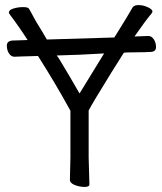

<svg xmlns="http://www.w3.org/2000/svg" viewBox="-20 -729 640 758"><path d="M333 -1Q333 9 314 9Q295 9 275.5 1.5Q256 -6 256 -19L258 -108V-292Q197 -403 130 -508L62 -506L38 -505H37Q24 -505 15.5 -518Q7 -531 7 -549Q7 -567 29 -569L62 -570L89 -571Q71 -599 52 -626Q31 -656 23 -666Q15 -676 15 -679Q15 -690 33.5 -695.5Q52 -701 71 -701Q90 -701 94 -695Q102 -682 111 -664.5Q120 -647 145 -607Q154 -592 165 -573L431 -581Q434 -586 437 -590Q490 -675 503 -699Q509 -709 527 -709Q545 -709 563.5 -700.5Q582 -692 582 -683Q582 -682 580 -678Q551 -643 511 -585Q534 -586 566 -587Q578 -587 587 -574Q596 -561 596 -543Q596 -525 575 -524L552 -523L484 -522L469 -521Q421 -446 360 -345Q339 -310 330 -293V-107ZM294 -360Q350 -451 391 -518L294 -513L204 -510Q208 -504 212 -499Q254 -430 294 -360Z"/></svg>

Font: LXGW Bright TC
Style: Regular
Weight: 400
Designer: Christian Thalmann (Catharsis Fonts)
Foundry: LXGW / Christian Thalmann (Catharsis Fonts) / Fontworks Inc.
Version: Version 5.501